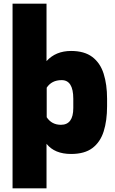

<svg xmlns="http://www.w3.org/2000/svg" viewBox="-20 -820 625 1040"><path d="M232 200H48V-800H232V-489Q282 -544 365 -544Q437 -544 480 -511.5Q523 -479 541.5 -420.5Q560 -362 560 -285V-245Q560 -166 541.5 -108Q523 -50 480.5 -18Q438 14 365 14Q276 14 232 -41ZM310 -144Q377 -144 377 -235V-285Q377 -386 314 -386Q260 -386 233 -345V-185Q260 -144 310 -144Z"/></svg>

Font: Tanohe Sans ExtraBold
Style: Regular
Weight: 800
Designer: Village Type and Design LLC & Cristiano Sobral
Foundry: Cooper Hewitt Smithsonian Design Museum
Version: Version 1.00;September 29, 2021;FontCreator 13.0.0.2655 64-b